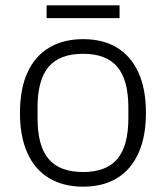

<svg xmlns="http://www.w3.org/2000/svg" viewBox="-20 -691 623 721"><path d="M292 10Q218 10 164.5 -22Q111 -54 83 -116Q55 -178 55 -267Q55 -357 83 -418.5Q111 -480 164.5 -512Q218 -544 292 -544Q367 -544 419.5 -512Q472 -480 500 -418.5Q528 -357 528 -267Q528 -178 500 -116Q472 -54 419.5 -22Q367 10 292 10ZM292 -45Q379 -45 420.5 -94Q462 -143 462 -247V-287Q462 -391 420.5 -440Q379 -489 292 -489Q204 -489 162.5 -440Q121 -391 121 -287V-247Q121 -143 162.5 -94Q204 -45 292 -45ZM155 -623V-671H429V-623Z"/></svg>

Font: Mozilla Headline ExtraLight
Style: Regular
Weight: 200
Designer: Studio DRAMA
Foundry: Studio DRAMA
Version: Version 1.000